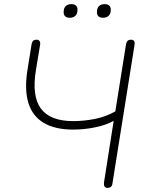

<svg xmlns="http://www.w3.org/2000/svg" viewBox="-20 -903 697 929"><path d="M500 6Q490 6 486 -0.5Q482 -7 483 -19L530 -318Q491 -297 438.5 -286.5Q386 -276 334 -276Q247 -276 192.5 -308Q138 -340 118 -403Q98 -466 112 -559L133 -690Q135 -701 141 -706Q147 -711 157 -711Q167 -711 171.5 -704Q176 -697 174 -686L154 -565Q133 -438 178 -377.5Q223 -317 334 -317Q386 -317 439 -327.5Q492 -338 538 -364L590 -690Q592 -701 598 -706Q604 -711 614 -711Q624 -711 628.5 -704.5Q633 -698 631 -686L524 -15Q523 -5 517 0.5Q511 6 500 6ZM478 -817Q464 -817 456.5 -824Q449 -831 449 -844Q449 -864 459 -873.5Q469 -883 487 -883Q501 -883 508.5 -876Q516 -869 516 -856Q516 -837 506 -827Q496 -817 478 -817ZM317 -817Q303 -817 295.5 -824Q288 -831 288 -844Q288 -864 298 -873.5Q308 -883 326 -883Q340 -883 347.5 -876Q355 -869 355 -856Q355 -837 345 -827Q335 -817 317 -817Z"/></svg>

Font: Nunito ExtraLight
Style: Italic
Weight: 200
Italic angle: -9°
Designer: Vernon Adams
Foundry: Vernon Adams
Version: Version 3.602